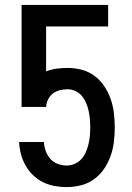

<svg xmlns="http://www.w3.org/2000/svg" viewBox="-20 -755 540 783"><path d="M252 8Q227 8 202.5 3.5Q178 -1 155.5 -12Q133 -23 114.5 -41Q96 -59 84 -80.5Q72 -102 65.5 -126.5Q59 -151 58 -176H159Q160 -158 166.5 -139.5Q173 -121 185.5 -107Q198 -93 216 -86.5Q234 -80 252 -80Q269 -80 285 -87Q301 -94 312.5 -107Q324 -120 330.5 -135.5Q337 -151 341 -167.5Q345 -184 346.5 -201Q348 -218 348 -235Q348 -252 346.5 -269Q345 -286 341.5 -302.5Q338 -319 331.5 -334.5Q325 -350 314.5 -363Q304 -376 288 -383.5Q272 -391 256 -391Q240 -391 224 -387Q208 -383 195.5 -373.5Q183 -364 176 -349.5Q169 -335 168 -319H68V-735H421V-647H168V-464Q189 -472 211 -475Q233 -478 256 -478Q285 -478 313.5 -470.5Q342 -463 365.5 -445.5Q389 -428 405.5 -403Q422 -378 431.5 -350.5Q441 -323 444.5 -294Q448 -265 448 -235Q448 -206 444.5 -176.5Q441 -147 431 -119Q421 -91 404.5 -66.5Q388 -42 364 -24.5Q340 -7 311 0.5Q282 8 252 8Z"/></svg>

Font: Iosevka Semibold
Style: Regular
Weight: 600
Monospace: yes
Designer: Belleve Invis
Foundry: Belleve Invis
Version: Version 33.2.3; ttfautohint (v1.8.4)